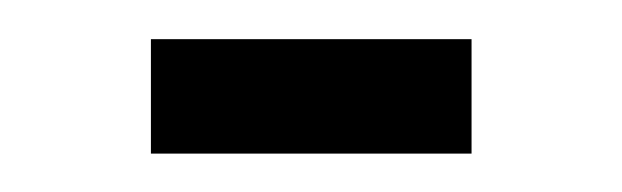

<svg xmlns="http://www.w3.org/2000/svg" viewBox="-20 -80 324 100"><path d="M58.6 -59.6H225.6V0H58.6Z"/></svg>

Font: Vazirmatn RD UI ExtraLight
Style: Regular
Weight: 200
Designer: Saber Rastikerdar
Foundry: Saber Rastikerdar
Version: Version 33.003